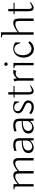

<svg xmlns="http://www.w3.org/2000/svg" viewBox="1626 -2350 728 4019"><g transform="rotate(-90 1989.5 -340.0)"><path d="M418 -302.7Q418 -302.7 418 0H368.2V-292Q368.2 -347.7 354.7 -366.2Q341.3 -384.8 304.7 -384.8Q283.2 -384.8 260 -377Q236.8 -369.1 214.4 -354.5Q191.9 -339.8 177.5 -328.9Q163.1 -317.9 145.5 -302.7V0H96.7V-364.3Q96.7 -382.8 85 -391.6Q73.2 -400.4 39.1 -400.4V-420.9H145.5V-332Q254.4 -425.8 326.2 -425.8Q345.7 -425.8 361.1 -420.7Q376.5 -415.5 385.7 -408.7Q395 -401.9 401.9 -391.1Q408.7 -380.4 411.6 -372.8Q414.6 -365.2 416.3 -354.5Q418 -343.8 418 -341.1Q418 -338.4 418 -334Q524.4 -425.8 598.6 -425.8Q626.5 -425.8 645.5 -417Q664.6 -408.2 673.8 -392.3Q683.1 -376.5 686.8 -359.4Q690.4 -342.3 690.4 -320.3V0H640.6V-302.7Q640.6 -350.1 625.7 -367.4Q610.8 -384.8 575.2 -384.8Q513.2 -384.8 418 -302.7Z M960 -425.8Q997.6 -425.8 1024.9 -418.5Q1052.2 -411.1 1067.6 -399.9Q1083 -388.7 1092 -370.6Q1101.1 -352.5 1103.8 -335.4Q1106.4 -318.4 1106.4 -294.9V0H1062.5L1057.6 -78.1Q1033.7 -39.6 990.7 -18.8Q947.8 2 913.1 2Q865.7 2 830.8 -25.6Q795.9 -53.2 795.9 -109.4Q795.9 -140.1 807.6 -164.1Q819.3 -188 840.8 -202.6Q862.3 -217.3 886.7 -227.1Q911.1 -236.8 943.4 -241.5Q975.6 -246.1 1001.2 -247.6Q1026.9 -249 1057.6 -249Q1057.6 -252.9 1056.6 -293Q1056.2 -314.5 1052.7 -328.6Q1049.3 -342.8 1039.6 -355.7Q1029.8 -368.7 1010 -374.8Q990.2 -380.9 960 -380.9Q903.3 -380.9 846.7 -357.4L837.9 -399.4L852.1 -406.2Q866.2 -412.6 896.7 -419.2Q927.2 -425.8 960 -425.8ZM1057.6 -144.5Q1057.6 -144.5 1057.6 -227.5Q849.6 -227.5 849.6 -115.2Q849.6 -77.1 872.8 -53.7Q896 -30.3 934.6 -30.3Q981.9 -30.3 1019.8 -66.7Q1057.6 -103 1057.6 -144.5Z M1369.1 -425.8Q1406.7 -425.8 1434.1 -418.5Q1461.4 -411.1 1476.8 -399.9Q1492.2 -388.7 1501.2 -370.6Q1510.3 -352.5 1512.9 -335.4Q1515.6 -318.4 1515.6 -294.9V0H1471.7L1466.8 -78.1Q1442.9 -39.6 1399.9 -18.8Q1356.9 2 1322.3 2Q1274.9 2 1240 -25.6Q1205.1 -53.2 1205.1 -109.4Q1205.1 -140.1 1216.8 -164.1Q1228.5 -188 1250 -202.6Q1271.5 -217.3 1295.9 -227.1Q1320.3 -236.8 1352.5 -241.5Q1384.8 -246.1 1410.4 -247.6Q1436 -249 1466.8 -249Q1466.8 -252.9 1465.8 -293Q1465.3 -314.5 1461.9 -328.6Q1458.5 -342.8 1448.7 -355.7Q1439 -368.7 1419.2 -374.8Q1399.4 -380.9 1369.1 -380.9Q1312.5 -380.9 1255.9 -357.4L1247.1 -399.4L1261.2 -406.2Q1275.4 -412.6 1305.9 -419.2Q1336.4 -425.8 1369.1 -425.8ZM1466.8 -144.5Q1466.8 -144.5 1466.8 -227.5Q1258.8 -227.5 1258.8 -115.2Q1258.8 -77.1 1282 -53.7Q1305.2 -30.3 1343.8 -30.3Q1391.1 -30.3 1429 -66.7Q1466.8 -103 1466.8 -144.5Z M1607.4 -56.6 1635.7 -90.8Q1637.7 -88.9 1641.4 -85.4Q1645 -82 1657.7 -73.5Q1670.4 -64.9 1684.1 -58.3Q1697.8 -51.8 1719 -46.4Q1740.2 -41 1761.7 -41Q1804.2 -41 1827.4 -62.3Q1850.6 -83.5 1850.6 -111.3Q1850.6 -128.4 1838.4 -143.1Q1826.2 -157.7 1806.4 -168.5Q1786.6 -179.2 1762.9 -189.7Q1739.3 -200.2 1715.6 -212.4Q1691.9 -224.6 1672.1 -239.3Q1652.3 -253.9 1640.1 -275.4Q1627.9 -296.9 1627.9 -323.2Q1627.9 -367.2 1661.6 -397.9Q1695.3 -428.7 1755.9 -428.7Q1787.6 -428.7 1817.6 -421.9Q1847.7 -415 1861.8 -408.2L1876 -401.4V-307.6H1856.4Q1856 -311.5 1854.7 -318.1Q1853.5 -324.7 1846.4 -341.8Q1839.4 -358.9 1828.9 -371.8Q1818.4 -384.8 1797.6 -395.5Q1776.9 -406.2 1750 -406.2Q1715.8 -406.2 1693.8 -387Q1671.9 -367.7 1671.9 -334Q1671.9 -312.5 1684.3 -294.9Q1696.8 -277.3 1716.6 -265.4Q1736.3 -253.4 1760.5 -242.2Q1784.7 -231 1808.8 -219.2Q1833 -207.5 1852.8 -194.1Q1872.6 -180.7 1885 -160.4Q1897.5 -140.1 1897.5 -115.2Q1897.5 -62 1857.9 -29.1Q1818.4 3.9 1761.7 3.9Q1732.9 3.9 1706.3 -2.4Q1679.7 -8.8 1662.4 -17.6Q1645 -26.4 1632.1 -35.2Q1619.1 -43.9 1613.3 -50.3Z M2069.3 -530.3V-419.9H2198.2V-398.4H2069.3V-120.1Q2069.3 -107.9 2069.6 -100.1Q2069.8 -92.3 2071 -81.3Q2072.3 -70.3 2074.7 -63.7Q2077.1 -57.1 2081.3 -50.3Q2085.4 -43.5 2092.3 -40.3Q2099.1 -37.1 2108.4 -37.1Q2125.5 -37.1 2151.1 -48.6Q2176.8 -60.1 2187.7 -66.9Q2198.7 -73.7 2205.1 -78.1L2212.9 -61.5L2193.4 -45.9Q2173.3 -29.8 2143.6 -14.6Q2114.3 1 2094.7 1Q2020.5 1 2020.5 -106.4V-398.4H1959V-419.9H2020.5V-530.3Z M2311.5 0V-318.4Q2311.5 -360.4 2294.9 -402.3L2342.8 -421.9Q2350.1 -404.8 2360.4 -353.5Q2363.3 -356.9 2369.1 -362.8Q2375 -368.7 2389.4 -380.9Q2403.8 -393.1 2418.9 -402.8Q2434.1 -412.6 2454.8 -420.2Q2475.6 -427.7 2494.1 -427.7Q2526.4 -427.7 2541 -417L2509.8 -359.4L2504.9 -363.3Q2500 -367.7 2488.5 -371.8Q2477.1 -376 2463.9 -376Q2423.3 -376 2392.8 -348.9Q2362.3 -321.8 2362.3 -284.2V0Z M2632.8 0V-353.5Q2632.8 -366.7 2631.8 -373Q2630.9 -379.4 2625.7 -387.2Q2620.6 -395 2608.4 -398.2Q2596.2 -401.4 2575.2 -401.4V-421.9H2682.6V0ZM2631.3 -553.2Q2621.1 -563.5 2621.1 -578.1Q2621.1 -592.8 2631.3 -603.5Q2641.6 -614.3 2656.2 -614.3Q2670.9 -614.3 2681.6 -603.5Q2692.4 -592.8 2692.4 -578.1Q2692.4 -563.5 2681.6 -553.2Q2670.9 -543 2656.2 -543Q2641.6 -543 2631.3 -553.2Z M2981 -426.3Q2998 -426.3 3019 -422.9Q3040 -419.4 3064.5 -409.7Q3076.7 -404.8 3092.3 -395.5Q3104.5 -388.2 3107.4 -385.7Q3110.8 -382.8 3112.3 -380.9V-281.2H3091.8Q3084.5 -334 3053.5 -369.1Q3022.5 -404.3 2970.7 -404.3Q2917.5 -404.3 2880.6 -356.2Q2843.8 -308.1 2843.8 -224.6Q2843.8 -146.5 2881.6 -95.2Q2919.4 -43.9 2983.4 -43.9Q3003.4 -43.9 3023.4 -51.3Q3043.5 -58.6 3056.4 -67.6Q3069.3 -76.7 3081.3 -88.4Q3093.3 -100.1 3096.9 -104.7Q3100.6 -109.4 3102.5 -112.3L3136.7 -81.1L3130.4 -72.3Q3124 -63.5 3110.1 -50.8Q3096.2 -38.1 3077.9 -25.4Q3059.6 -12.7 3031.7 -3.9Q3003.9 4.9 2973.6 4.9Q2893.6 4.9 2843.8 -57.1Q2793.9 -119.1 2793.9 -212.9Q2793.9 -263.7 2809.6 -301.8Q2828.1 -347.2 2849.6 -368.7Q2869.1 -389.2 2898.9 -406.2Q2933.6 -426.3 2981 -426.3Z M3216.8 -683.6H3324.2V-332Q3375 -374 3428.2 -399.9Q3481.4 -425.8 3517.6 -425.8Q3569.3 -425.8 3590.3 -399.2Q3611.3 -372.6 3611.3 -308.6V0H3561.5V-295.9Q3561.5 -343.3 3548.3 -363Q3535.2 -382.8 3495.1 -382.8Q3457 -382.8 3406.5 -358.2Q3356 -333.5 3324.2 -302.7V0H3274.4V-616.2Q3274.4 -629.4 3273.4 -635.7Q3272.5 -642.1 3267.3 -649.9Q3262.2 -657.7 3250 -660.9Q3237.8 -664.1 3216.8 -664.1Z M3812.5 -530.3V-419.9H3941.4V-398.4H3812.5V-120.1Q3812.5 -107.9 3812.7 -100.1Q3813 -92.3 3814.2 -81.3Q3815.4 -70.3 3817.9 -63.7Q3820.3 -57.1 3824.5 -50.3Q3828.6 -43.5 3835.4 -40.3Q3842.3 -37.1 3851.6 -37.1Q3868.7 -37.1 3894.3 -48.6Q3919.9 -60.1 3930.9 -66.9Q3941.9 -73.7 3948.2 -78.1L3956.1 -61.5L3936.5 -45.9Q3916.5 -29.8 3886.7 -14.6Q3857.4 1 3837.9 1Q3763.7 1 3763.7 -106.4V-398.4H3702.1V-419.9H3763.7V-530.3Z"/></g></svg>

Font: Buda Light
Style: Regular
Weight: 300
Version: Version 1.003